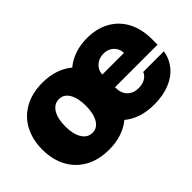

<svg xmlns="http://www.w3.org/2000/svg" viewBox="-84 -818 1109 1109"><g transform="rotate(-45 470.5 -263.5)"><path d="M32.2 -263.7Q32.2 -345.2 65.2 -407Q98.1 -468.8 159.9 -502.9Q221.7 -537.1 305.7 -537.1Q361.8 -537.1 408.2 -521.5Q454.6 -505.9 489.7 -476.6Q524.4 -505.9 570.1 -521.5Q615.7 -537.1 669.9 -537.1Q748.5 -537.1 807.6 -504.6Q866.7 -472.2 899.2 -410.9Q931.6 -349.6 931.6 -265.6V-221.7H584V-214.8Q584 -173.3 609.1 -147.2Q634.3 -121.1 677.7 -121.1Q708 -121.1 730.5 -133.8Q752.9 -146.5 761.7 -168.9H930.7Q921.4 -114.3 887.9 -74Q854.5 -33.7 799.8 -12Q745.1 9.8 673.8 9.8Q617.2 9.8 570.3 -5.4Q523.4 -20.5 488.8 -49.8Q453.6 -21 407.5 -5.6Q361.3 9.8 305.7 9.8Q221.7 9.8 159.9 -24.4Q98.1 -58.6 65.2 -120.4Q32.2 -182.1 32.2 -263.7ZM389.6 -264.6Q389.6 -328.6 367.4 -365.5Q345.2 -402.3 306.6 -402.3Q266.6 -402.3 243.7 -365.5Q220.7 -328.6 220.7 -264.6Q220.7 -201.2 243.7 -164.1Q266.6 -127 306.6 -127Q345.2 -127 367.4 -164.1Q389.6 -201.2 389.6 -264.6ZM760.7 -325.2Q760.3 -348.6 748.8 -367.2Q737.3 -385.7 717.8 -396Q698.2 -406.2 673.8 -406.2Q649.4 -406.2 629.2 -395.8Q608.9 -385.3 596.7 -366.9Q584.5 -348.6 584 -325.2Z"/></g></svg>

Font: Pretendard JP Black
Style: Regular
Weight: 900
Designer: Base glyphs from Inter by Rasmus Andersson; Hangeul glyphs from Noto Sans CJK(Source Han Sans) by Jang Soo-young and Kan
Foundry: Kil Hyung-jin
Version: Version 1.309